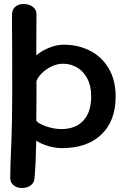

<svg xmlns="http://www.w3.org/2000/svg" viewBox="-20 -739 640 958"><path d="M557 -257Q557 -136 486 -68Q415 0 290 0Q256 0 221.5 -10Q187 -20 161 -37Q159 73 152 153Q150 174 132.5 186.5Q115 199 89 199Q64 199 47.5 185Q31 171 31 149Q31 93 37 -39Q41 -139 41 -281Q41 -539 40 -603V-666Q40 -691 56 -705Q72 -719 98 -719Q125 -719 143.5 -705Q162 -691 162 -670Q162 -540 161 -463Q190 -487 227 -501.5Q264 -516 298 -516Q370 -516 429 -486Q488 -456 522.5 -397.5Q557 -339 557 -257ZM435 -258Q435 -310 416 -346.5Q397 -383 365 -402Q333 -421 295 -421Q264 -421 235 -406.5Q206 -392 186.5 -371.5Q167 -351 162 -334V-242L161 -137Q170 -123 209 -109Q248 -95 286 -95Q357 -95 396 -137.5Q435 -180 435 -258Z"/></svg>

Font: Mali SemiBold
Style: Regular
Weight: 600
Designer: Kitiyaporn Chalermlarp | Katatrad Aksorn Co.,Ltd.
Foundry: Cadson Demak Co.,Ltd.
Version: Version 1.000; ttfautohint (v1.6)